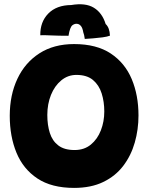

<svg xmlns="http://www.w3.org/2000/svg" viewBox="-20 -870 717 915"><path d="M333 25.5Q226 25.5 158.2 -19.5Q90.5 -64.5 58.5 -142.2Q26.5 -220 26.5 -318Q26.5 -417 62.8 -494.2Q99 -571.5 167.8 -615.8Q236.5 -660 333 -660Q440 -660 507.8 -615Q575.5 -570 607.8 -493Q640 -416 640 -320Q640 -252.5 622.2 -190.5Q604.5 -128.5 567.5 -79.8Q530.5 -31 472.2 -2.8Q414 25.5 333 25.5ZM335.5 -155Q381.5 -155 413 -181Q444.5 -207 460.8 -249Q477 -291 477 -338.5Q477 -385 464.5 -424.8Q452 -464.5 423 -488.8Q394 -513 344 -513Q303.5 -513 272 -487Q240.5 -461 223 -417.8Q205.5 -374.5 205.5 -322Q205.5 -274 217.5 -236.2Q229.5 -198.5 258 -176.8Q286.5 -155 335.5 -155ZM172 -702Q171 -765.5 210.2 -805.5Q249.5 -845.5 319.5 -846Q387.5 -857.5 427.2 -833.2Q467 -809 483.5 -755.5Q502.5 -738 504 -700Q491 -695 468.5 -692Q446 -689 422.8 -687.2Q399.5 -685.5 384 -684.5Q381.5 -704.5 377 -715.5Q373.5 -736 366.5 -745Q359.5 -754 350.5 -756Q337.5 -759 325.2 -749.8Q313 -740.5 306.5 -699.5Q259 -699.5 223.8 -701.2Q188.5 -703 172 -702Z"/></svg>

Font: Grandstander ExtraBold
Style: Regular
Weight: 800
Designer: Tyler Finck
Foundry: Etcetera Type Co
Version: Version 1.200; ttfautohint (v1.8.3)